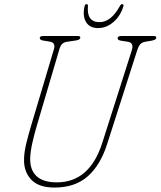

<svg xmlns="http://www.w3.org/2000/svg" viewBox="-20 -870 758 906"><path d="M462.5 -195.5 602 -633Q613 -668 583.5 -673L550.5 -678Q535 -680.5 535 -689.5Q535 -700 552 -700H706.5Q717.5 -700 717.5 -692.5Q717.5 -687.5 713 -684Q708.5 -680.5 695 -678L668.5 -673.5Q652 -671 643.5 -663Q635 -655 628 -634.5L485 -188.5Q453.5 -90.5 393.8 -37.8Q334 15 237 15Q161.5 15 126.5 -23.2Q91.5 -61.5 93.5 -120Q94 -151.5 103.5 -191Q113 -230.5 125.5 -272.5L234.5 -638Q243.5 -668.5 215.5 -673.5L184.5 -678.5Q167.5 -681 167.5 -691Q168.5 -700 183.5 -700H346.5Q359 -700 359 -693Q359 -682 338 -679L297 -673Q281.5 -671 273.5 -662.8Q265.5 -654.5 261.5 -642L152.5 -272.5Q140.5 -231.5 132 -193Q123.5 -154.5 122.5 -123Q121 -68.5 152.2 -39Q183.5 -9.5 248 -9.5Q403 -9.5 462.5 -195.5ZM450 -765.5Q504 -765.5 546 -842Q550.5 -850.5 556.5 -850.5Q565 -850.5 562 -839.5Q548.5 -795 515.5 -766.2Q482.5 -737.5 442.5 -737.5Q402.5 -737.5 385.5 -767Q368.5 -796.5 379.5 -842Q381.5 -850.5 388.5 -850.5Q395.5 -850.5 395 -842Q388 -765.5 450 -765.5Z"/></svg>

Font: Fraunces 144pt S100 Thin
Style: Italic
Weight: 100
Italic angle: -16°
Version: Version 1.000; ttfautohint (v1.8.3)